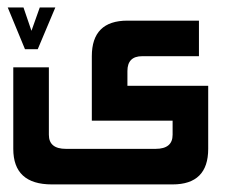

<svg xmlns="http://www.w3.org/2000/svg" viewBox="-35 -320 617 506"><path d="M419.9 166H101.6Q0 166 0 72.3V-142.6H93.8V35.2Q93.8 72.3 138.7 72.3H375Q419.9 72.3 419.9 35.2V-2H207V-171.9Q207 -265.6 300.8 -265.6H489.3V-171.9H339.8Q300.8 -171.9 300.8 -132.8V-93.8H513.7V72.3Q513.7 166 419.9 166ZM64.5 -190.4H30.8L-14.6 -300.3H26.9L47.9 -238.8L69.8 -300.3H110.8Z"/></svg>

Font: Aswaq
Style: Regular
Weight: 400
Designer: Husham Jawad
Version: Version 1.000;November 3, 2021;FontCreator 14.0.0.2814 32-bi